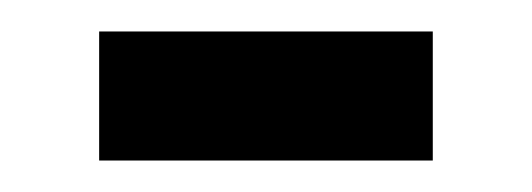

<svg xmlns="http://www.w3.org/2000/svg" viewBox="-20 -693 338 122"><path d="M43 -591H255V-673H43Z"/></svg>

Font: Lineal
Style: Bold
Weight: 700
Designer: Created by Frank Adebiaye with contributions from Anton Moglia & Ariel Martín Pérez
Created by Frank ADEBIAYE with FontF
Foundry: Velvetyne Type Foundry
Version: Version 2.000;Glyphs 3.2 (3227)